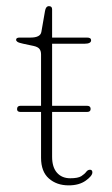

<svg xmlns="http://www.w3.org/2000/svg" viewBox="-20 -582 355 608"><path d="M34 -236.5Q34 -247 45 -247H110V-409.5Q110 -420.5 105 -427Q100 -433.5 86.5 -436.5L53.5 -443.5Q39.5 -446.5 35.2 -449.5Q31 -452.5 31 -456Q31 -463 42 -463H76.5Q108 -463 111 -481L122.5 -547Q125 -562.5 135 -562.5Q145 -562.5 145 -552.5V-463H255.5Q268.5 -463 268.5 -454.5Q268.5 -443.5 247.5 -443.5H145V-247H255.5Q267 -247 267 -237Q267 -227.5 255.5 -227.5H145V-85.5Q145 -52.5 160.5 -35Q176 -17.5 202.5 -17.5Q227 -17.5 237.5 -24.2Q248 -31 253 -37.8Q258 -44.5 265 -44.5Q272.5 -44.5 272.5 -36Q272.5 -25 251.5 -10Q230.5 5 197.5 5Q159.5 5 134.8 -16.8Q110 -38.5 110 -82.5V-227.5H45Q34 -227.5 34 -236.5Z"/></svg>

Font: Fraunces 9pt S000 Thin
Style: Regular
Weight: 100
Version: Version 1.000; ttfautohint (v1.8.3)